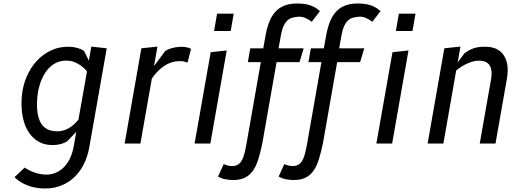

<svg xmlns="http://www.w3.org/2000/svg" viewBox="-20 -829 2990 1109"><path d="M420.5 -67.5 367.5 -12.5Q362.5 -9.5 354.2 -5.5Q346 -1.5 334 2Q322 5.5 306.5 7.5Q291 9.5 271.5 8.5Q227.5 6 194.2 -16Q161 -38 139.8 -75Q118.5 -112 109.8 -162.5Q101 -213 106 -272.5Q111 -331.5 133.5 -384.8Q156 -438 192.8 -477.8Q229.5 -517.5 279.2 -539.8Q329 -562 389 -558.5Q407.5 -557.5 429.2 -551.2Q451 -545 465.5 -535L493 -479L507.5 -560L596.5 -550L495.5 23Q485.5 79 461.5 124.5Q437.5 170 401.5 201.5Q365.5 233 318 248.2Q270.5 263.5 214 258.5Q175 255 146.8 244.8Q118.5 234.5 100 223Q78.5 210 64 194L122.5 139Q135.5 148 152 156Q166 163 185.5 169.5Q205 176 229 178.5Q263.5 182.5 293 172.2Q322.5 162 345.5 140.2Q368.5 118.5 383.8 86.5Q399 54.5 406 15.5ZM482.5 -417Q469 -433 452.5 -446Q438 -457.5 418 -467Q398 -476.5 373.5 -478.5Q344.5 -480.5 320.8 -472.8Q297 -465 278 -449.8Q259 -434.5 244.5 -413.8Q230 -393 220 -368.8Q210 -344.5 203.8 -318.2Q197.5 -292 195.5 -266.5Q188 -180 210.2 -129.8Q232.5 -79.5 289.5 -72Q315 -68.5 336 -73Q357 -77.5 374.5 -87Q392 -96.5 406.2 -109.8Q420.5 -123 433 -137.5Z M1000 -475Q982 -473.5 962.8 -466Q943.5 -458.5 925 -445.8Q906.5 -433 889.2 -415.2Q872 -397.5 857 -375L791 0H700L796.5 -550L889.5 -560L869.5 -447.5L935 -535Q950 -544.5 971.5 -550.8Q993 -557 1018.5 -558.5Q1035 -559.5 1047.2 -557.8Q1059.5 -556 1067.5 -553.5Q1076.5 -550.5 1083.5 -546.5L1063 -467.5Q1056 -470 1041.5 -473.8Q1027 -477.5 1000 -475Z M1195 0H1104L1197 -527.5L1289.5 -537.5ZM1234 -750H1330L1312.5 -650H1216.5Z M1486.5 -470H1411.5L1425.5 -550H1500.5L1514.5 -627.5Q1523.5 -676 1539 -711.2Q1554.5 -746.5 1578.2 -768.8Q1602 -791 1635 -800.8Q1668 -810.5 1711.5 -808.5Q1734 -807.5 1751.5 -803.8Q1769 -800 1783 -794Q1797 -788 1808 -780.5Q1819 -773 1828 -764.5L1780.5 -703Q1764.5 -716 1744.2 -725Q1724 -734 1703 -732.5Q1684 -731 1668 -726.5Q1652 -722 1639.5 -710.2Q1627 -698.5 1617.5 -677.5Q1608 -656.5 1602 -622.5L1589 -550H1734L1710 -470H1577.5L1495 0Q1483.5 54.5 1470.5 95.2Q1457.5 136 1436.8 162.8Q1416 189.5 1385 201.5Q1354 213.5 1307.5 210Q1277.5 207.5 1261.2 200.8Q1245 194 1239.5 191L1272 119Q1277.5 121 1289.5 125.2Q1301.5 129.5 1316.5 130Q1339 131 1353.5 122.2Q1368 113.5 1377.2 96.5Q1386.5 79.5 1392.5 55.2Q1398.5 31 1404 0Z M1836.5 -470H1761.5L1775.5 -550H1850.5L1864.5 -627.5Q1873.5 -676 1889 -711.2Q1904.5 -746.5 1928.2 -768.8Q1952 -791 1985 -800.8Q2018 -810.5 2061.5 -808.5Q2084 -807.5 2101.5 -803.8Q2119 -800 2133 -794Q2147 -788 2158 -780.5Q2169 -773 2178 -764.5L2130.5 -703Q2114.5 -716 2094.2 -725Q2074 -734 2053 -732.5Q2034 -731 2018 -726.5Q2002 -722 1989.5 -710.2Q1977 -698.5 1967.5 -677.5Q1958 -656.5 1952 -622.5L1939 -550H2084L2060 -470H1927.5L1845 0Q1833.5 54.5 1820.5 95.2Q1807.5 136 1786.8 162.8Q1766 189.5 1735 201.5Q1704 213.5 1657.5 210Q1627.5 207.5 1611.2 200.8Q1595 194 1589.5 191L1622 119Q1627.5 121 1639.5 125.2Q1651.5 129.5 1666.5 130Q1689 131 1703.5 122.2Q1718 113.5 1727.2 96.5Q1736.5 79.5 1742.5 55.2Q1748.5 31 1754 0Z M2245 0H2154L2247 -527.5L2339.5 -537.5ZM2284 -750H2380L2362.5 -650H2266.5Z M2541 0H2450L2546.5 -550L2639.5 -560L2623.5 -468.5L2663.5 -522Q2676 -530.5 2688.5 -537.8Q2701 -545 2716.2 -550.2Q2731.5 -555.5 2751 -557.8Q2770.5 -560 2797.5 -558.5Q2833 -556 2857.2 -541Q2881.5 -526 2895 -501.2Q2908.5 -476.5 2911.5 -444Q2914.5 -411.5 2908 -375L2842 0H2751L2817 -375Q2825 -421 2809.8 -448.5Q2794.5 -476 2755 -478.5Q2738 -479.5 2720 -475.8Q2702 -472 2683.8 -464.2Q2665.5 -456.5 2648 -445.8Q2630.5 -435 2615 -422Z"/></svg>

Font: B612
Style: Italic
Weight: 400
Italic angle: -10°
Designer: Nicolas Chauveau, Thomas Paillot, Jonathan Favre-Lamarine, Jean-Luc Vinot
Foundry: AIRBUS
Version: Version 1.008